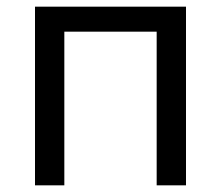

<svg xmlns="http://www.w3.org/2000/svg" viewBox="-20 -556 664 576"><path d="M538 -536V0H450V-461H173V0H85V-536Z"/></svg>

Font: Noto IKEA Simplified Chinese
Style: Regular
Weight: 400
Designer: Monotype Design Team
Foundry: Monotype Imaging Inc.
Version: Version 1.100